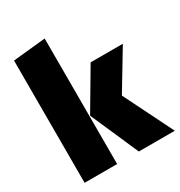

<svg xmlns="http://www.w3.org/2000/svg" viewBox="-179 -888 948 1012"><g transform="rotate(-30 295.5 -382.0)"><path d="M240 -764V0H42V-744ZM583 -534 442 -300 591 0H372L244 -292L387 -534Z"/></g></svg>

Font: Fira Sans Black
Style: Regular
Weight: 900
Designer: Carrois Corporate & Edenspiekermann AG
Foundry: Carrois Corporate GbR & Edenspiekermann AG
Version: Version 4.203